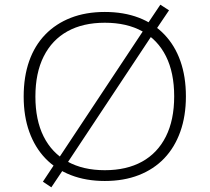

<svg xmlns="http://www.w3.org/2000/svg" viewBox="-20 -764 894 819"><path d="M427 8Q347 8 282.5 -17Q218 -42 173.5 -88.5Q129 -135 105 -201.5Q81 -268 81 -352Q81 -437 104.5 -503.5Q128 -570 173 -616.5Q218 -663 282 -688Q346 -713 427 -713Q508 -713 572 -688.5Q636 -664 681 -617Q726 -570 749.5 -503.5Q773 -437 773 -353Q773 -269 749 -202Q725 -135 680.5 -88.5Q636 -42 572 -17Q508 8 427 8ZM427 -38Q520 -38 586 -74.5Q652 -111 687.5 -181.5Q723 -252 723 -353Q723 -454 688 -524Q653 -594 587 -630.5Q521 -667 427 -667Q334 -667 268 -630.5Q202 -594 166.5 -523.5Q131 -453 131 -352Q131 -252 166 -182Q201 -112 267.5 -75Q334 -38 427 -38ZM199 35 163 11 216 -69 233 -93 595 -639 609 -662 664 -744 701 -720 647 -640 630 -616 268 -70 254 -47Z"/></svg>

Font: Nunito Sans 10pt SemiExpanded ExtraLight
Style: Regular
Weight: 250
Width: 6
Designer: Vernon Adams
Foundry: Vernon Adams
Version: Version 3.101;gftools[0.9.27]